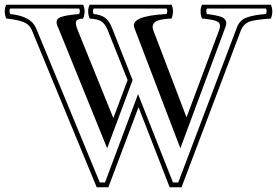

<svg xmlns="http://www.w3.org/2000/svg" viewBox="-29 -754 1166 808"><path d="M321 -676Q296 -675 291.5 -664.5Q287 -654 298 -627L448 -257L508 -417L424 -628Q413 -654 397.5 -664Q382 -674 348 -676Q336 -707 348 -734H693Q705 -707 693 -676Q640 -674 624 -661.5Q608 -649 616 -627L756 -260L893 -627Q903 -654 886.5 -663Q870 -672 821 -676Q809 -707 821 -734H1111Q1123 -707 1111 -676Q1037 -671 1016 -661Q994 -650 985 -627L735 34H685L554 -303L427 34H378L105 -627Q95 -651 70.5 -661Q46 -671 -3 -676Q-15 -707 -3 -734H321Q333 -707 321 -676ZM304 -718H14Q8 -708 14 -695Q102 -686 123 -635L391 14H413L552 -358L699 14H721L969 -641Q980 -669 1008.5 -680Q1037 -691 1090 -695Q1096 -708 1090 -718H842Q836 -708 842 -695Q900 -688 913 -677Q929 -664 920 -641L730 -130L537 -635Q526 -661 560 -676Q594 -691 672 -695Q678 -708 672 -718H365Q359 -708 365 -695Q396 -692 413.5 -679Q431 -666 443 -635L529 -417L422 -130L217 -635Q200 -668 220 -679Q240 -690 304 -695Q310 -708 304 -718Z"/></svg>

Font: Jacques Francois Shadow
Style: Regular
Weight: 400
Designer: Alexei Vanyashin, Nikita Kanarev (i@xarsok.ru)
Foundry: Cyreal (www.cyreal.org)
Version: Version 1.003